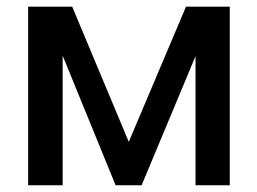

<svg xmlns="http://www.w3.org/2000/svg" viewBox="-20 -550 764 570"><path d="M532.2 -530.3H662.1V0H560.5V-383.3L400.4 0H323.2L166 -384.8V0H63.5V-530.3H194.3L362.3 -128.9Z"/></svg>

Font: Pretendard Std Medium
Style: Regular
Weight: 500
Designer: Base glyphs from Inter by Rasmus Andersson; Hangeul glyphs from Noto Sans CJK(Source Han Sans) by Jang Soo-young and Kan
Foundry: Kil Hyung-jin
Version: Version 1.309